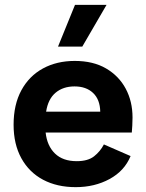

<svg xmlns="http://www.w3.org/2000/svg" viewBox="-20 -761 602 791"><path d="M292 10Q215 10 157.5 -20.5Q100 -51 68 -109Q36 -167 36 -247Q36 -330 68 -389Q100 -448 157 -479Q214 -510 288 -510Q364 -510 417 -479Q470 -448 498 -395.5Q526 -343 526 -277Q526 -259 525 -243.5Q524 -228 523 -215H168Q174 -160 206.5 -128.5Q239 -97 296 -97Q342 -97 367.5 -117Q393 -137 408 -166L518 -118Q493 -57 431.5 -23.5Q370 10 292 10ZM170 -301H393Q392 -351 363.5 -378Q335 -405 287 -405Q240 -405 209 -379Q178 -353 170 -301ZM289 -741H419L319 -569H219Z"/></svg>

Font: Prodigy Sans SemiBold
Style: Regular
Weight: 600
Designer: Wei Huang
Foundry: Wei Huang
Version: Version 1.003; ttfautohint (v1.8.3)